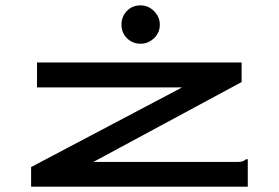

<svg xmlns="http://www.w3.org/2000/svg" viewBox="-20 -696 1040 716"><path d="M96 -73 659 -370H118V-463H881V-390L328 -92H860Q877 -92 884 -94Q891 -96 897 -102H904V0H96ZM504 -533Q474 -533 453.5 -553.5Q433 -574 433 -604Q433 -634 453 -655Q473 -676 504 -676Q533 -676 554.5 -654.5Q576 -633 576 -604Q576 -574 554.5 -553.5Q533 -533 504 -533Z"/></svg>

Font: Inconsolata UltraExpanded SemiBold
Style: Regular
Weight: 600
Width: 9
Monospace: yes
Designer: Raph Levien, Cyreal, Brenton Simpson
Foundry: Raph Levien, Cyreal, Google
Version: Version 3.001; ttfautohint (v1.8.2.53-6de2)